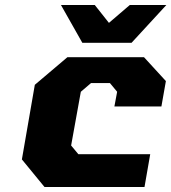

<svg xmlns="http://www.w3.org/2000/svg" viewBox="-20 -752 689 772"><path d="M311 -580 225 -732H361L418 -660L502 -732H649L509 -580ZM159 0 68 -111 120 -411 251 -522H559L647 -426L629 -324H440L451 -383L422 -418H346L305 -383L266 -167L295 -132H584L561 0Z"/></svg>

Font: Tomorrow
Style: Bold Italic
Weight: 700
Italic angle: -10°
Designer: Tony de Marco, Monica Rizzolli
Foundry: Just in Type
Version: Version 2.002